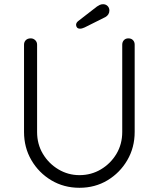

<svg xmlns="http://www.w3.org/2000/svg" viewBox="-20 -882 753 911"><path d="M589 -700Q603 -700 611 -691.5Q619 -683 619 -670V-256Q619 -182 584 -122Q549 -62 490 -26.5Q431 9 357 9Q283 9 223.5 -26.5Q164 -62 129 -122Q94 -182 94 -256V-670Q94 -683 102.5 -691.5Q111 -700 126 -700Q138 -700 147 -691.5Q156 -683 156 -670V-256Q156 -198 183.5 -152Q211 -106 257 -78.5Q303 -51 357 -51Q413 -51 459 -78.5Q505 -106 532.5 -152Q560 -198 560 -256V-670Q560 -683 568 -691.5Q576 -700 589 -700ZM360 -746Q350 -746 345.5 -751.5Q341 -757 341 -764Q341 -769 343.5 -773.5Q346 -778 351 -782L440 -851Q446 -855 453 -858.5Q460 -862 469 -862Q482 -862 490.5 -853.5Q499 -845 499 -832Q499 -822 494 -814Q489 -806 480 -801L382 -752Q377 -750 371.5 -748Q366 -746 360 -746Z"/></svg>

Font: zvoove
Style: Regular
Weight: 400
Designer: Vernon Adams (Nunito) & Andrew Paglinawan (Quicksand)
Foundry: zvoove
Version: Version 3.006